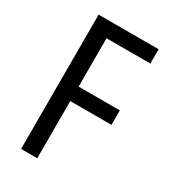

<svg xmlns="http://www.w3.org/2000/svg" viewBox="-178 -799 777 884"><g transform="rotate(30 211.0 -357.0)"><path d="M166 0H80V-714H399V-638H166V-381H385V-304H166Z"/></g></svg>

Font: Noto Sans Bengali UI Condensed
Style: Regular
Weight: 400
Width: 3
Designer: Jelle Bosma - Monotype Design Team
Foundry: Monotype Imaging Inc.
Version: Version 2.003; ttfautohint (v1.8.4.7-5d5b)